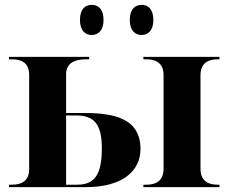

<svg xmlns="http://www.w3.org/2000/svg" viewBox="-20 -770 951 790"><path d="M563 -626C588 -626 611 -643 611 -688C611 -734 588 -750 563 -750C537 -750 514 -734 514 -688C514 -643 537 -626 563 -626ZM357 -626C383 -626 406 -643 406 -688C406 -734 383 -750 357 -750C332 -750 309 -734 309 -688C309 -643 332 -626 357 -626ZM17 0H333C485 0 558 -67 558 -157C558 -282 451 -305 328 -305H252V-465C252 -512 290 -526 334 -526H347V-536H17V-526H28C75 -526 100 -507 100 -461V-74C100 -32 77 -10 28 -10H17ZM570 0H883V-10H876C847 -10 805 -18 805 -75V-461C805 -518 847 -526 876 -526H883V-536H570V-526H582C611 -526 653 -518 653 -461V-75C653 -18 611 -10 582 -10H570ZM297 -10H252V-295H293C369 -295 399 -257 399 -160C399 -52 370 -10 297 -10Z"/></svg>

Font: Noto Serif Display
Style: Bold
Weight: 700
Designer: Monotype Design Team
Foundry: Monotype Imaging Inc.
Version: Version 2.009